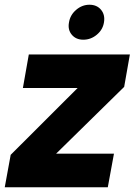

<svg xmlns="http://www.w3.org/2000/svg" viewBox="-40 -787 566 807"><path d="M505.9 -558.1 481.9 -421.9 195.8 -141.1H439L413.1 0H-20L4.9 -136.2L286.1 -417H56.2L81.1 -558.1ZM310.1 -620.1Q279.3 -620.1 261.7 -641.1Q244.1 -662.1 250 -692.9Q254.9 -724.1 280 -745.6Q305.2 -767.1 335.9 -767.1Q367.2 -767.1 384.8 -745.8Q402.3 -724.6 397 -692.9Q392.1 -662.1 366.9 -641.1Q341.8 -620.1 310.1 -620.1Z"/></svg>

Font: SVN-Poppins
Style: Bold Italic
Weight: 700
Italic angle: -10°
Designer: Ninad Kale (Devanagari), Jonny Pinhorn (Latin)
Foundry: Indian Type Foundry
Version: Version 3.002 2017